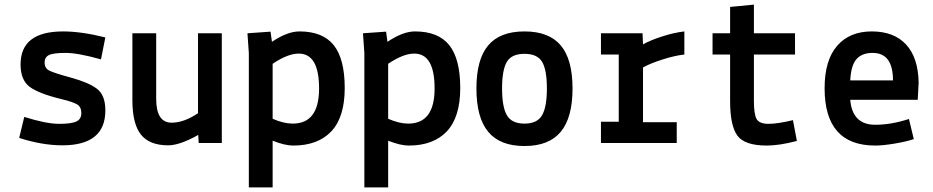

<svg xmlns="http://www.w3.org/2000/svg" viewBox="-20 -619 4040 831"><path d="M63 -22 85 -113Q180 -83 236 -83Q292 -83 312 -94Q332 -104 332 -130Q332 -156 314 -167Q296 -178 246 -190Q147 -214 108 -243.5Q69 -273 69 -340Q69 -483 253 -483Q332 -483 436 -457L417 -362Q318 -390 264 -390Q210 -390 191.5 -380.5Q173 -371 173 -348Q173 -325 191.5 -314.5Q210 -304 287 -283Q364 -262 400 -234.5Q436 -207 436 -141Q436 10 250 10Q163 10 63 -22Z M840 0 838 -35Q758 10 708 10Q627 10 590 -36.5Q553 -83 553 -185V-475H656V-191Q656 -88 723 -88Q776 -88 837 -129V-475H940V0Z M1057 192V-389L1051 -475L1151 -482L1157 -438Q1224 -483 1276 -483Q1377 -483 1424.5 -423.5Q1472 -364 1472 -238Q1472 -112 1414 -50.5Q1356 11 1249 11Q1213 11 1160 -10V192ZM1272 -387Q1226 -387 1160 -343V-105Q1208 -84 1247 -84Q1361 -84 1361 -236Q1361 -388 1272 -387Z M1557 192V-389L1551 -475L1651 -482L1657 -438Q1724 -483 1776 -483Q1877 -483 1924.5 -423.5Q1972 -364 1972 -238Q1972 -112 1914 -50.5Q1856 11 1749 11Q1713 11 1660 -10V192ZM1772 -387Q1726 -387 1660 -343V-105Q1708 -84 1747 -84Q1861 -84 1861 -236Q1861 -388 1772 -387Z M2093 -422.5Q2144 -483 2250 -483Q2356 -483 2407 -422.5Q2458 -362 2458 -236Q2458 -110 2407 -48.5Q2356 13 2250 13Q2144 13 2093 -48.5Q2042 -110 2042 -236Q2042 -362 2093 -422.5ZM2173.5 -351Q2153 -316 2153 -236Q2153 -156 2174 -120Q2195 -84 2250 -84Q2305 -84 2326 -120Q2347 -156 2347 -236Q2347 -316 2326.5 -351Q2306 -386 2250 -386Q2194 -386 2173.5 -351Z M2581 -383V-475H2761L2763 -427Q2795 -445 2846.5 -461.5Q2898 -478 2942 -483V-383Q2903 -379 2849 -362Q2795 -345 2763 -327V-90H2909V0H2581V-92H2658V-383Z M3140 -383H3064V-475H3140V-589L3243 -599V-475H3421V-383H3243V-182Q3243 -127 3254 -105Q3266 -83 3306 -83Q3346 -83 3412 -99L3429 -9Q3353 11 3299 11Q3203 11 3171.5 -32Q3140 -75 3140 -182Z M3956 -261 3952 -187H3660Q3669 -79 3768 -79Q3837 -79 3914 -104L3935 -17Q3903 -6 3852 2.5Q3801 11 3768 11Q3549 11 3549 -237Q3549 -358 3603 -420.5Q3657 -483 3753 -483Q3849 -483 3901.5 -426.5Q3954 -370 3956 -261ZM3757 -390Q3710 -390 3686.5 -362.5Q3663 -335 3660 -271H3845Q3845 -390 3757 -390Z"/></svg>

Font: TypoPRO Lekton
Style: Bold
Weight: 700
Monospace: yes
Designer: Paolo Mazzetti, Luciano Perondi, Raffaele Flato, Elena Papassissa, Emilio Macchia, Michela Povoleri, Tobias Seemiller, R
Version: Version 34.000